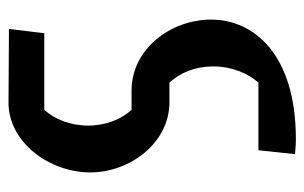

<svg xmlns="http://www.w3.org/2000/svg" viewBox="-152 -562 715 451"><g transform="rotate(90 205.5 -336.5)"><path d="M342 -672C329 -673 320 -674 307 -674C105 -674 26 -573 26 -475C26 -380 95 -288 193 -288H238C260 -264 275 -228 275 -186C275 -144 260 -107 238 -83H58L48 0L220 1C313 2 385 -94 385 -191C385 -284 316 -377 220 -377H174C151 -402 136 -437 136 -480C136 -523 152 -561 174 -586H333Z"/></g></svg>

Font: BackOut Medium
Style: Regular
Weight: 500
Designer: Frank Adebiaye
Foundry: Velvetyne Type Foundry
Version: Version 2.000;hotconv 1.0.109;makeotfexe 2.5.65596